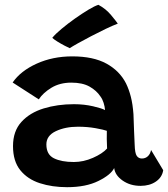

<svg xmlns="http://www.w3.org/2000/svg" viewBox="-20 -768 698 797"><path d="M258.5 9Q196.5 9 145.5 -7.5Q94.5 -24 64.2 -61.5Q34 -99 34 -161.5Q34 -223.5 68.8 -261.8Q103.5 -300 161 -317.8Q218.5 -335.5 287 -335.5Q329 -335.5 366.5 -326.8Q404 -318 416 -311Q415 -325.5 410.2 -340.8Q405.5 -356 397 -367.5Q381 -392 351.8 -408.5Q322.5 -425 276 -425Q228.5 -425 193.5 -403.8Q158.5 -382.5 141 -355.5L32.5 -425.5Q65.5 -473.5 132.2 -503.8Q199 -534 280 -534Q367 -534 421.8 -504Q476.5 -474 503 -422Q515.5 -396.5 523.2 -366Q531 -335.5 534 -294Q535.5 -255.5 536.5 -224.5Q537.5 -193.5 539 -168Q540 -131.5 547.8 -120.8Q555.5 -110 569 -110Q583.5 -110 593.8 -119.5Q604 -129 607 -145.5L657.5 -61.5Q653 -32 627 -14.2Q601 3.5 563.5 3.5Q520.5 3.5 489 -18.5Q457.5 -40.5 454 -70.5Q440.5 -42.5 388.5 -16.8Q336.5 9 258.5 9ZM286.5 -95.5Q326.5 -95.5 365.8 -112.8Q405 -130 424.5 -151.5Q423.5 -172 423.2 -191.2Q423 -210.5 423.5 -225Q411.5 -229.5 377.2 -235.8Q343 -242 303.5 -242Q251 -242 211.8 -223.5Q172.5 -205 172.5 -168.5Q172.5 -126.5 203.8 -111Q235 -95.5 286.5 -95.5ZM388.5 -748Q419.5 -731.5 441 -705.5Q462.5 -679.5 469 -670Q448 -662 418.2 -647.8Q388.5 -633.5 357.8 -617.5Q327 -601.5 303 -588Q279 -574.5 269.5 -568Q264.5 -570 249 -578Q233.5 -586 218.2 -595.5Q203 -605 197 -611Q210 -627 235.8 -648.5Q261.5 -670 291.2 -691Q321 -712 347.2 -727.8Q373.5 -743.5 388.5 -748Z"/></svg>

Font: Grandstander SemiBold
Style: Regular
Weight: 600
Designer: Tyler Finck
Foundry: Etcetera Type Co
Version: Version 1.200; ttfautohint (v1.8.3)